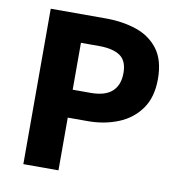

<svg xmlns="http://www.w3.org/2000/svg" viewBox="-75 -722 750 793"><g transform="rotate(10 300.0 -326.0)"><path d="M74.6 0V-651.8H305.9Q376.6 -651.8 434.4 -632.2Q492.1 -612.6 526.5 -567Q561 -521.3 561 -442.1Q561 -365.9 526.1 -317Q491.3 -268.1 433.1 -244.6Q374.9 -221.1 305.9 -221.1H221.9V0ZM221.9 -338.1H297.2Q358 -338.1 387.3 -364.9Q416.5 -391.7 416.5 -442.1Q416.5 -493.7 386.1 -514.2Q355.6 -534.8 297.2 -534.8H221.9Z"/></g></svg>

Font: Source Code Pro ExtraLight
Style: Regular
Weight: 200
Monospace: yes
Designer: Paul D. Hunt, Teo Tuominen
Foundry: Adobe
Version: Version 1.026;hotconv 1.1.0;makeotfexe 2.6.0